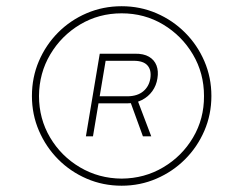

<svg xmlns="http://www.w3.org/2000/svg" viewBox="-20 -757 711 608"><path d="M252 -325.2 295.9 -586.9H407.2Q434.6 -587.4 451.7 -577.4Q468.8 -567.4 475.6 -549.6Q482.4 -531.7 478.5 -508.8Q475.1 -486.3 462.4 -468.5Q449.7 -450.7 429.2 -440.2Q408.7 -429.7 381.8 -429.7H282.2L285.2 -452.1H384.8Q415.5 -452.6 433.8 -468Q452.1 -483.4 456.1 -508.8Q460 -535.2 447 -549.8Q434.1 -564.5 403.3 -564.5H314.5L274.4 -325.2ZM414.1 -443.4 459 -325.2H432.6L389.6 -443.4ZM365.2 -168.9Q306.2 -168.9 254.6 -191.2Q203.1 -213.4 164.3 -252.4Q125.5 -291.5 103.3 -343Q81.1 -394.5 81.1 -453.1Q81.1 -511.7 103 -563.2Q125 -614.7 163.8 -653.8Q202.6 -692.9 254.4 -715.1Q306.2 -737.3 365.2 -737.3Q423.8 -737.3 475.3 -715.1Q526.9 -692.9 565.9 -653.8Q605 -614.7 627.2 -563.2Q649.4 -511.7 649.4 -453.1Q649.4 -394.5 627.2 -343Q605 -291.5 565.9 -252.4Q526.9 -213.4 475.3 -191.2Q423.8 -168.9 365.2 -168.9ZM365.2 -191.4Q437.5 -191.9 496.8 -227.1Q556.2 -262.2 591.3 -321.5Q626.5 -380.9 626 -453.1Q626 -525.4 590.8 -584.7Q555.7 -644 496.6 -679.4Q437.5 -714.8 365.2 -714.8Q293 -714.8 233.6 -679.4Q174.3 -644 139.2 -584.7Q104 -525.4 103.5 -453.1Q103.5 -380.9 138.7 -321.5Q173.8 -262.2 233.4 -227.1Q293 -191.9 365.2 -191.4Z"/></svg>

Font: Inter Tight Thin
Style: Italic
Weight: 250
Italic angle: -9.39999°
Designer: Rasmus Andersson
Foundry: rsms
Version: Version 3.004